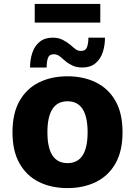

<svg xmlns="http://www.w3.org/2000/svg" viewBox="-20 -953 692 984"><path d="M44 -275Q44 -372 80 -435.5Q116 -499 179.5 -530.5Q243 -562 326 -562Q408 -562 472 -530.5Q536 -499 572 -435.5Q608 -372 608 -275Q608 -179 572 -115.5Q536 -52 472 -20.5Q408 11 326 11Q243 11 179.5 -20.5Q116 -52 80 -115.5Q44 -179 44 -275ZM223 -275Q223 -117 326 -117Q429 -117 429 -275Q429 -434 326 -434Q223 -434 223 -275ZM134 -607Q134 -647 145.5 -682Q157 -717 183 -738.5Q209 -760 250 -760Q280 -760 302 -748.5Q324 -737 341 -723Q354 -711 366.5 -701.5Q379 -692 395 -692Q419 -692 426 -711.5Q433 -731 433 -760H518Q518 -720 506.5 -685Q495 -650 469 -628.5Q443 -607 402 -607Q373 -607 351.5 -617Q330 -627 314 -641Q300 -653 286.5 -664Q273 -675 256 -675Q232 -675 225.5 -655.5Q219 -636 219 -607ZM158 -933H494V-837H158Z"/></svg>

Font: Kufam
Style: Bold
Weight: 700
Designer: Wael Morcos, Artur Schmal
Foundry: Original Type
Version: Version 1.300; ttfautohint (v1.8.3)